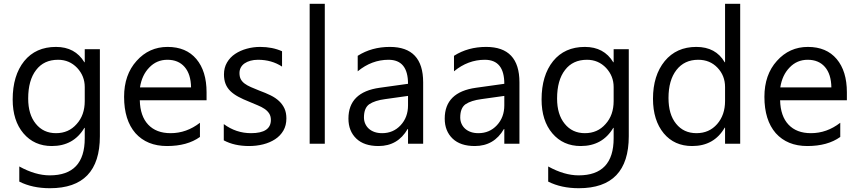

<svg xmlns="http://www.w3.org/2000/svg" viewBox="-20 -760 4537 1015"><path d="M508 -40Q508 235 244 235Q151 235 82 200V120Q167 167 243 167Q428 167 428 -29V-84H426Q369 12 254 12Q161 12 104 -55Q47 -122 47 -234Q47 -361 108 -437Q169 -512 276 -512Q377 -512 426 -431H428V-500H508ZM428 -226V-300Q428 -358 388 -401Q347 -444 287 -444Q212 -444 171 -390Q129 -336 129 -239Q129 -155 169 -106Q209 -56 276 -56Q343 -56 385 -104Q428 -151 428 -226Z M1072 -230H719Q721 -146 763.5 -101Q806 -56 882 -56Q966 -56 1037 -111V-36Q970 12 863 12Q757 12 696 -56Q636 -125 636 -248Q636 -365 702 -438Q768 -512 866 -512Q964 -512 1018 -448Q1072 -384 1072 -272ZM990 -298Q989 -368 956 -406Q923 -444 865 -444Q808 -444 769 -403Q730 -363 720 -298Z M1163 -18V-104Q1228 -56 1307 -56Q1412 -56 1412 -126Q1412 -146 1403 -160Q1394 -174 1378.5 -184.5Q1363 -195 1342 -203.5Q1321 -212 1298 -222Q1265 -235 1240 -248.5Q1215 -262 1198 -278.5Q1181 -295 1172.5 -316.5Q1164 -338 1164 -367Q1164 -402 1180 -429.5Q1196 -457 1223 -475Q1250 -493 1284.5 -502.5Q1319 -512 1355 -512Q1420 -512 1471 -489V-408Q1416 -444 1344 -444Q1322 -444 1304 -439Q1286 -434 1273 -425Q1260 -416 1253 -403Q1246 -390 1246 -374Q1246 -354 1253 -341Q1260 -328 1273.5 -318Q1287 -308 1306.5 -299.5Q1326 -291 1351 -281Q1384 -269 1410.5 -256Q1437 -243 1455.5 -225.5Q1474 -208 1484 -186Q1494 -164 1494 -134Q1494 -97 1478 -69.5Q1462 -42 1434.5 -24Q1407 -6 1371.5 3Q1336 12 1297 12Q1219 12 1163 -18Z M1697 0H1617V-740H1697Z M2217 0H2137V-78H2135Q2083 12 1981 12Q1905 12 1864 -27Q1822 -67 1822 -133Q1822 -273 1987 -296L2137 -317Q2137 -444 2034 -444Q1945 -444 1871 -383V-465Q1945 -512 2041 -512Q2217 -512 2217 -325ZM2137 -253 2016 -236Q1962 -229 1932 -209Q1904 -189 1904 -139Q1904 -121 1911 -105.5Q1918 -90 1930.5 -79Q1943 -68 1960.5 -62Q1978 -56 2000 -56Q2059 -56 2098 -98Q2137 -140 2137 -203Z M2726 0H2646V-78H2644Q2592 12 2490 12Q2414 12 2373 -27Q2331 -67 2331 -133Q2331 -273 2496 -296L2646 -317Q2646 -444 2543 -444Q2454 -444 2380 -383V-465Q2454 -512 2550 -512Q2726 -512 2726 -325ZM2646 -253 2525 -236Q2471 -229 2441 -209Q2413 -189 2413 -139Q2413 -121 2420 -105.5Q2427 -90 2439.5 -79Q2452 -68 2469.5 -62Q2487 -56 2509 -56Q2568 -56 2607 -98Q2646 -140 2646 -203Z M3304 -40Q3304 235 3040 235Q2947 235 2878 200V120Q2963 167 3039 167Q3224 167 3224 -29V-84H3222Q3165 12 3050 12Q2957 12 2900 -55Q2843 -122 2843 -234Q2843 -361 2904 -437Q2965 -512 3072 -512Q3173 -512 3222 -431H3224V-500H3304ZM3224 -226V-300Q3224 -358 3184 -401Q3143 -444 3083 -444Q3008 -444 2967 -390Q2925 -336 2925 -239Q2925 -155 2965 -106Q3005 -56 3072 -56Q3139 -56 3181 -104Q3224 -151 3224 -226Z M3893 0H3813V-85H3811Q3755 12 3639 12Q3545 12 3489 -55Q3432 -124 3432 -238Q3432 -361 3494 -437Q3556 -512 3661 -512Q3764 -512 3811 -431H3813V-740H3893ZM3813 -226V-300Q3813 -360 3773 -402Q3733 -444 3671 -444Q3598 -444 3556 -390Q3514 -336 3514 -242Q3514 -155 3554 -106Q3594 -56 3662 -56Q3729 -56 3771 -104Q3813 -152 3813 -226Z M4457 -230H4104Q4106 -146 4148.5 -101Q4191 -56 4267 -56Q4351 -56 4422 -111V-36Q4355 12 4248 12Q4142 12 4081 -56Q4021 -125 4021 -248Q4021 -365 4087 -438Q4153 -512 4251 -512Q4349 -512 4403 -448Q4457 -384 4457 -272ZM4375 -298Q4374 -368 4341 -406Q4308 -444 4250 -444Q4193 -444 4154 -403Q4115 -363 4105 -298Z"/></svg>

Font: A Tai Tham KH New
Style: Regular
Weight: 400
Designer: Sangdang Kengtung
Foundry: Sangdang Kengtung
Version: Version 1.002